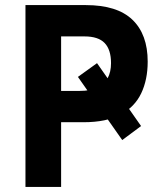

<svg xmlns="http://www.w3.org/2000/svg" viewBox="-20 -734 640 754"><path d="M460 -184 286 -432 361 -486 534 -239ZM80 0V-714H317Q440 -714 500 -656.5Q560 -599 560 -492Q560 -421 534.5 -367.5Q509 -314 453.5 -284Q398 -254 308 -254H220V0ZM293 -377Q335 -377 362 -389.5Q389 -402 402.5 -426.5Q416 -451 416 -486Q416 -539 391 -565Q366 -591 312 -591H220V-377Z"/></svg>

Font: Noto Sans Mono
Style: Bold
Weight: 700
Designer: Monotype Design Team
Foundry: Monotype Imaging Inc.
Version: Version 2.014